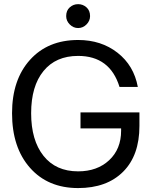

<svg xmlns="http://www.w3.org/2000/svg" viewBox="-20 -911 747 942"><path d="M664.1 -293Q664.1 -148.4 584 -68.4Q503.9 11.7 363.3 11.7Q214.8 11.7 127 -87.9Q39.1 -187.5 39.1 -355.5Q39.1 -519.5 127 -617.2Q214.8 -714.8 363.3 -714.8Q476.6 -714.8 556.6 -652.3Q636.7 -589.8 656.2 -484.4H566.4Q519.5 -636.7 363.3 -636.7Q253.9 -636.7 193.4 -562.5Q132.8 -488.3 132.8 -355.5Q132.8 -222.7 193.4 -146.5Q253.9 -70.3 363.3 -70.3Q457 -70.3 515.6 -125Q574.2 -179.7 574.2 -269.5V-281.2H375V-359.4H664.1ZM363.3 -773.4Q339.8 -773.4 322.3 -791Q304.7 -808.6 304.7 -832Q304.7 -859.4 322.3 -875Q339.8 -890.6 363.3 -890.6Q386.7 -890.6 404.3 -875Q421.9 -859.4 421.9 -832Q421.9 -808.6 404.3 -791Q386.7 -773.4 363.3 -773.4Z"/></svg>

Font: 和音 by 宁静之雨，公众号njzyshare
Style: Regular
Weight: 400
Designer: Steve Matteson
Foundry: Ascender Corporation
Version: Version 6.00;June 8, 2018;FontCreator 11.0.0.2388 32-bit